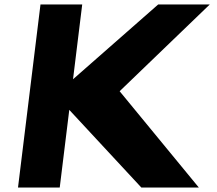

<svg xmlns="http://www.w3.org/2000/svg" viewBox="-20 -845 977 865"><path d="M875.9 0 519 -434 925.2 -825H692.8L309 -488L350.4 -825H162.4L61.1 0H249.1L292.1 -350L616.9 0Z"/></svg>

Font: Hussar
Style: BdSuprExtOblOne
Weight: 700
Foundry: Cannot Into Space Fonts
Version: Version 2.00